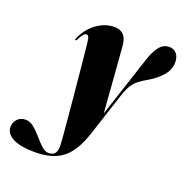

<svg xmlns="http://www.w3.org/2000/svg" viewBox="-263 -573 902 938"><g transform="rotate(20 188.0 -104.0)"><path d="M374 -361Q388.5 -405.5 409 -431.8Q429.5 -458 460 -458Q485 -458 498.8 -441Q512.5 -424 512.5 -397Q512.5 -358.5 485.2 -326.8Q458 -295 415 -270.5Q391 -257 373.5 -243.5Q356 -230 343 -209.8Q330 -189.5 318.5 -154L246 68Q214 167 162 208.5Q110 250 17 250Q-58 250 -97 229.5Q-136 209 -136 175Q-136 150 -119.8 133Q-103.5 116 -78 116Q-54.5 116 -33.8 133.2Q-13 150.5 6.5 173.5Q26 196.5 44.8 213.8Q63.5 231 83 231Q102 231 113 219.2Q124 207.5 124 178Q124 169 121 132.5Q118 96 113.2 43.2Q108.5 -9.5 103 -68.2Q97.5 -127 92 -182.5Q86.5 -238 82.5 -279.8Q78.5 -321.5 76.5 -338.5Q74.5 -361 70 -369.2Q65.5 -377.5 58.5 -377.5Q43.5 -377.5 25 -338Q21.5 -331.5 18 -332Q13 -333 16 -339.5Q37.5 -391.5 81 -424.8Q124.5 -458 176 -458Q237 -458 243 -387Q244.5 -368 248 -325Q251.5 -282 255.5 -229.2Q259.5 -176.5 263.2 -126.5Q267 -76.5 269.5 -43Z"/></g></svg>

Font: Fraunces 144pt S000 Black
Style: Italic
Weight: 900
Italic angle: -16°
Version: Version 1.000; ttfautohint (v1.8.3)